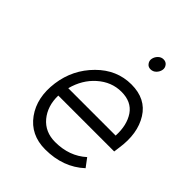

<svg xmlns="http://www.w3.org/2000/svg" viewBox="-206 -819 940 940"><g transform="rotate(45 264.0 -349.0)"><path d="M404 -670Q407 -685 397 -698Q388 -710 371 -710Q355 -710 343 -698Q331 -686 328 -670Q325 -655 335 -642Q344 -630 360 -630Q377 -630 389 -642Q401 -654 404 -670ZM519 -220 523 -250Q540 -363 493 -438Q447 -512 347 -512Q246 -512 170 -436Q93 -359 78 -250Q63 -139 117 -64Q172 12 273 12Q397 12 478 -63L445 -107Q380 -48 282 -48Q212 -48 171 -97Q151 -121 141 -152Q131 -183 132 -220ZM338 -452Q407 -452 440 -404Q473 -355 469 -280H141Q161 -356 214 -403Q269 -452 338 -452Z"/></g></svg>

Font: Unageo
Style: Light-Italic
Weight: 300
Designer: Richard Sepsi
Foundry: Richard Sepsi
Version: Version 2.000